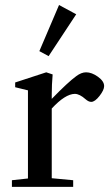

<svg xmlns="http://www.w3.org/2000/svg" viewBox="-20 -728 434 748"><path d="M169.4 -509.3 133.3 -528.8 210 -708.5 276.9 -672.4ZM26.4 0V-25.9L88.9 -32.7V-376L39.1 -388.2V-406.7L160.2 -446.3L185.1 -438Q181.6 -397.9 181.6 -360.4V-342.8Q245.1 -408.2 276.9 -431.2Q296.9 -446.3 315.4 -446.3Q337.4 -446.3 361.6 -429Q385.7 -411.6 385.7 -392.6Q385.7 -377.4 367.7 -354.2Q349.6 -331.1 335.4 -331.1Q325.2 -331.1 313.5 -341.3Q290 -362.3 271.5 -362.3Q233.9 -361.8 181.6 -305.2V-33.7L265.1 -25.9V0Z"/></svg>

Font: Elstob Medium
Style: Regular
Weight: 500
Designer: Peter S. Baker
Version: Version 1.015